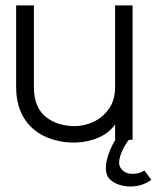

<svg xmlns="http://www.w3.org/2000/svg" viewBox="-20 -520 583 714"><path d="M473 0H408V-57Q385 -25 347 -8.5Q309 8 264.5 10Q220 12 177 -1Q134 -14 103 -41Q73 -67 56.5 -106Q40 -145 40 -197V-500H106V-197Q106 -122 149 -86.5Q192 -51 259 -51Q292 -51 326.5 -66.5Q361 -82 384.5 -114.5Q408 -147 408 -197V-500H473ZM543 149Q514 169 482.5 172.5Q451 176 424.5 167.5Q398 159 384 142Q368 119 376.5 78.5Q385 38 413 -7H465Q452 7 440 29.5Q428 52 424 73.5Q420 95 431 108Q445 126 471.5 126.5Q498 127 517 114Z"/></svg>

Font: Kulim Park Light
Style: Regular
Weight: 300
Designer: Noponies / Dale Sattler
Foundry: Noponies
Version: Version 1.000; ttfautohint (v1.8.3)